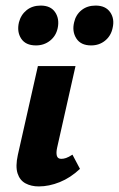

<svg xmlns="http://www.w3.org/2000/svg" viewBox="-20 -661 427 689"><path d="M119 8Q92 8 71.5 -3Q51 -14 43 -39Q35 -64 44 -105L116 -424H251L185 -131Q181 -113 184 -102Q187 -91 200 -91Q208 -91 217 -94Q226 -97 240 -106L267 -55Q233 -23 194.5 -7.5Q156 8 119 8ZM109 -498Q72 -498 56 -522.5Q40 -547 48 -581Q55 -608 75.5 -624.5Q96 -641 126 -641Q162 -641 178 -617Q194 -593 187 -560Q181 -532 159.5 -515Q138 -498 109 -498ZM307 -498Q270 -498 254 -523Q238 -548 246 -581Q252 -608 272.5 -624.5Q293 -641 323 -641Q359 -641 375.5 -617Q392 -593 384 -560Q378 -532 357 -515Q336 -498 307 -498Z"/></svg>

Font: Ysabeau ExtraBold
Style: Italic
Weight: 800
Italic angle: -12°
Designer: Christian Thalmann (Catharsis Fonts)
Version: Version 2.002